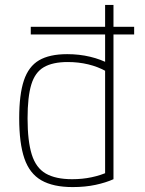

<svg xmlns="http://www.w3.org/2000/svg" viewBox="-20 -750 590 780"><path d="M105 -610V-641H525V-610ZM275 10Q196 10 148 -17.5Q100 -45 79 -106.5Q58 -168 58 -270Q58 -366 77 -423Q96 -480 138.5 -505Q181 -530 253 -530Q302 -530 346 -519.5Q390 -509 425 -490L412 -460Q378 -479 338.5 -488.5Q299 -498 255 -498Q194 -498 158 -477Q122 -456 107 -406Q92 -356 92 -269Q92 -177 109 -122.5Q126 -68 166 -45Q206 -22 273 -22Q315 -22 352.5 -30Q390 -38 420 -52L407 -28V-730H441V-22Q410 -8 368 1Q326 10 275 10Z"/></svg>

Font: M PLUS Code Latin SemiExpanded ExtraLight
Style: Regular
Weight: 250
Width: 6
Designer: Coji Morishita
Foundry: UNDERFOREST DESIGN
Version: Version 1.002; ttfautohint (v1.8.3)